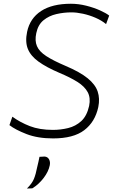

<svg xmlns="http://www.w3.org/2000/svg" viewBox="-20 -746 618 1048"><path d="M269.5 9.5Q186 9.5 124.8 -14.2Q63.5 -38 31.5 -63L47.5 -109Q90 -78 143 -57.5Q196 -37 269 -37Q311 -37 352 -47Q393 -57 423.8 -85.2Q454.5 -113.5 466.5 -168Q475.5 -211.5 458.8 -242.8Q442 -274 402.8 -298.8Q363.5 -323.5 305 -348Q233.5 -378.5 190.5 -409.5Q147.5 -440.5 132 -479.2Q116.5 -518 128 -572.5Q143.5 -646 204.2 -685.8Q265 -725.5 367 -725.5Q408.5 -725.5 450.2 -715Q492 -704.5 525.5 -689.5Q559 -674.5 576 -661L559 -614.5Q534 -635 500.8 -649.2Q467.5 -663.5 433 -671Q398.5 -678.5 370 -678.5Q328.5 -678.5 288 -669.2Q247.5 -660 217.5 -635.5Q187.5 -611 178 -565Q169 -523.5 181.8 -494Q194.5 -464.5 232.5 -439.8Q270.5 -415 337.5 -386.5Q416.5 -353 458.5 -318.8Q500.5 -284.5 513.2 -246.2Q526 -208 516.5 -161.5Q499 -80.5 440 -35.5Q381 9.5 269.5 9.5ZM127 283Q154.5 256 165 230.8Q175.5 205.5 183.5 164Q187 151 189.8 137.2Q192.5 123.5 195.5 110L223 108.5Q240 109.5 247.8 123.8Q255.5 138 251.5 157Q244.5 191 218.2 225.5Q192 260 156.5 282Z"/></svg>

Font: Commissioner ExtraLight
Style: Italic
Weight: 200
Italic angle: -12°
Designer: Kostas Bartsokas
Foundry: Kostas Bartsokas
Version: Version 1.000; ttfautohint (v1.8.3)